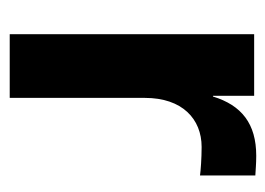

<svg xmlns="http://www.w3.org/2000/svg" viewBox="-98 -462 560 405"><g transform="rotate(90 182.5 -260.0)"><path d="M52.7 0H187V-285.2C187 -363.8 231.4 -404.8 290.5 -404.8C314.5 -404.8 340.8 -402.8 350.6 -401.4V-518.1C339.8 -518.6 326.2 -520 309.1 -520C241.7 -520 202.6 -489.3 184.1 -428.7H182.6V-515.6H52.7Z"/></g></svg>

Font: Raveo Display Display SemiBold
Style: Regular
Weight: 600
Designer: Jakub Foglar, Rasmus Andersson (Inter)
Foundry: Jakubfoglar.com
Version: Version 1.100;Glyphs 3.2.3 (3260)